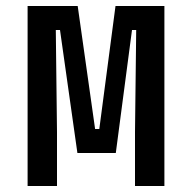

<svg xmlns="http://www.w3.org/2000/svg" viewBox="-20 -620 640 640"><path d="M72 0V-600H239L297 -190H311L365 -600H528V0H430V-180L434 -520H420L366 -110H238L180 -520H166L170 -180V0Z"/></svg>

Font: Martian Mono Condensed
Style: Regular
Weight: 400
Width: 3
Designer: Roman Shamin
Foundry: Evil Martians
Version: Version 1.000